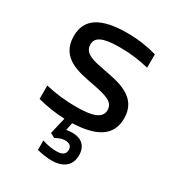

<svg xmlns="http://www.w3.org/2000/svg" viewBox="-175 -616 863 941"><g transform="rotate(30 257.0 -145.5)"><path d="M248 -207C324 -192 374 -181 374 -133C374 -90 333 -70 230 -70C170 -70 112 -77 58 -90V-14C108 -1 158 7 212 9L190 102L216 116C235 105 253 99 268 99C294 99 307 110 307 131C307 155 291 167 257 167C236 167 204 163 176 153V206C204 214 237 218 258 218C326 218 364 186 364 129C364 77 333 49 281 49C270 49 258 50 247 52L256 9C394 4 465 -42 465 -138C465 -260 351 -279 260 -296C203 -307 140 -317 140 -370C140 -410 175 -430 273 -430C332 -430 387 -423 438 -410V-486C384 -501 331 -509 270 -509C121 -509 49 -463 49 -365C49 -238 168 -223 248 -207Z"/></g></svg>

Font: LT Wave Alt
Style: Regular
Weight: 400
Designer: Daniel Lyons
Version: Version 2.5 (Glyphs App)